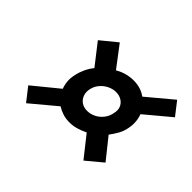

<svg xmlns="http://www.w3.org/2000/svg" viewBox="-98 -655 743 743"><g transform="rotate(45 274.0 -283.5)"><path d="M445 -355 548 -441 506 -495 402 -408Q389 -418 371.5 -423.5Q354 -429 335 -429Q315 -429 296 -424Q277 -419 258 -408L192 -495L126 -441L193 -355Q181 -341 172 -322Q163 -303 159 -284Q154 -263 155.5 -245.5Q157 -228 163 -212L59 -127L102 -72L205 -158Q219 -149 236 -143.5Q253 -138 273 -138Q292 -138 311 -143.5Q330 -149 348 -158L416 -72L482 -127L414 -212Q426 -228 436 -245.5Q446 -263 450 -284Q454 -304 452.5 -322Q451 -340 445 -355ZM290 -218Q272 -218 259 -226.5Q246 -235 240 -250.5Q234 -266 238 -284Q242 -303 254 -317.5Q266 -332 283 -340.5Q300 -349 318 -349Q336 -349 349.5 -340.5Q363 -332 368.5 -317.5Q374 -303 369 -284Q366 -266 354 -250.5Q342 -235 325 -226.5Q308 -218 290 -218Z"/></g></svg>

Font: Advent Pro SemiBold
Style: Italic
Weight: 600
Italic angle: -12°
Version: Version 3.000